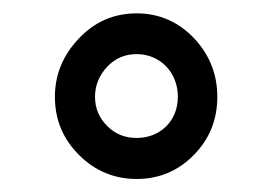

<svg xmlns="http://www.w3.org/2000/svg" viewBox="-20 -741 414 292"><path d="M63.5 -593.8C63.5 -559.1 75.7 -529.8 100.1 -505.4C124.5 -481 153.8 -468.8 188 -468.8C221.7 -468.8 251 -481 274.9 -505.4C298.8 -529.8 310.5 -559.1 310.5 -593.8C310.5 -627.9 298.8 -657.7 274.9 -683.1C251 -708 221.7 -720.7 188 -720.7C153.3 -720.7 124 -708 100.1 -682.6C75.7 -657.2 63.5 -627.4 63.5 -593.8ZM188 -531.2C169.9 -531.2 155.3 -537.1 143.1 -549.3C130.9 -561.5 124.5 -576.2 124.5 -593.8C124.5 -611.3 130.9 -626.5 143.1 -639.6C155.3 -652.3 169.9 -658.7 188 -658.7C223.1 -658.7 250.5 -631.3 250.5 -593.8C250.5 -556.6 223.1 -531.2 188 -531.2Z"/></svg>

Font: Shabnam
Style: Regular
Weight: 400
Foundry: DejaVu fonts team - Redesigned by Saber Rastikerdar - Based on Vazir font
Version: Version 5.0.1